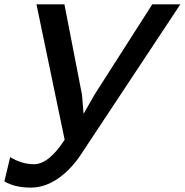

<svg xmlns="http://www.w3.org/2000/svg" viewBox="-67 -650 851 885"><path d="M634.8 -629.9H764.2L304.2 64.9Q257.3 134.8 197.5 174.8Q137.7 214.8 75.2 214.8Q1.5 214.8 -46.9 186L-20 74.2Q33.2 106.9 89.8 106.9Q157.7 106.9 231 -5.9L101.1 -629.9H230L311 -212.9L317.9 -127.9H319.8L368.2 -212.9Z"/></svg>

Font: Sinkin Sans 500 Medium Italic
Style: Regular
Weight: 500
Italic angle: -112°
Designer: Keith Bates
Foundry: K-Type
Version: Sinkin Sans (version 1.0)  by Keith Bates   •   © 2014   www